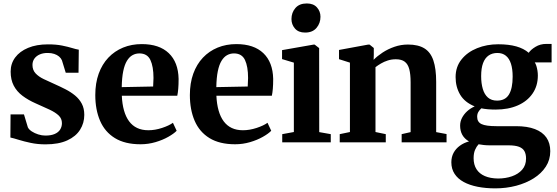

<svg xmlns="http://www.w3.org/2000/svg" viewBox="-20 -802 3140 1082"><path d="M236.5 11.5Q192 11.5 153.2 3.2Q114.5 -5 85 -14.2Q55.5 -23.5 38.5 -27L39.5 -157.5H115L137 -84.5Q143 -72 159 -61.5Q175 -51 195.5 -44.5Q216 -38 235.5 -38Q267.5 -38 288.2 -47Q309 -56 319 -72Q329 -88 329 -108Q329 -133.5 310.8 -151Q292.5 -168.5 259.2 -184.2Q226 -200 181 -219.5Q139 -238 107 -262Q75 -286 57.5 -319.2Q40 -352.5 40 -398.5Q40 -443.5 65.5 -478Q91 -512.5 138.2 -532.2Q185.5 -552 250 -552Q297 -552 330 -545.2Q363 -538.5 385.8 -531.5Q408.5 -524.5 424 -522L422.5 -392H350.5L329 -462Q324 -474 312.8 -483.5Q301.5 -493 285.5 -498.2Q269.5 -503.5 250.5 -503.5Q225 -504 205.2 -495.8Q185.5 -487.5 174.2 -472.2Q163 -457 163 -436Q163 -407 180.8 -388.2Q198.5 -369.5 227 -356Q255.5 -342.5 288 -328Q319.5 -314 349.2 -298.8Q379 -283.5 403 -263.8Q427 -244 441 -217.5Q455 -191 455 -154.5Q455 -108.5 431.2 -70.8Q407.5 -33 359 -10.8Q310.5 11.5 236.5 11.5Z M772 11Q684 11 627.5 -23.8Q571 -58.5 544 -121.2Q517 -184 517 -266.5Q517 -333.5 536.2 -386.8Q555.5 -440 590.5 -477Q625.5 -514 673.5 -533.8Q721.5 -553.5 779 -553.5Q877.5 -553.5 931 -502.5Q984.5 -451.5 986.5 -357.5Q986.5 -325 984.5 -301.8Q982.5 -278.5 979 -262.5H666.5Q668.5 -216 678.8 -179.8Q689 -143.5 707.5 -118.5Q726 -93.5 753 -80.8Q780 -68 816 -68Q853.5 -68 893 -81Q932.5 -94 954.5 -110L975.5 -65Q959.5 -48.5 928.2 -30.8Q897 -13 856.2 -1Q815.5 11 772 11ZM666 -311 843 -314.5Q843.5 -326.5 844 -338.5Q844.5 -350.5 845 -362.5Q845 -427 827.5 -464Q810 -501 765.5 -501Q744.5 -501 726.8 -491.2Q709 -481.5 695.5 -459.5Q682 -437.5 674.5 -401Q667 -364.5 666 -311Z M1305 11Q1217 11 1160.5 -23.8Q1104 -58.5 1077 -121.2Q1050 -184 1050 -266.5Q1050 -333.5 1069.2 -386.8Q1088.5 -440 1123.5 -477Q1158.5 -514 1206.5 -533.8Q1254.5 -553.5 1312 -553.5Q1410.5 -553.5 1464 -502.5Q1517.5 -451.5 1519.5 -357.5Q1519.5 -325 1517.5 -301.8Q1515.5 -278.5 1512 -262.5H1199.5Q1201.5 -216 1211.8 -179.8Q1222 -143.5 1240.5 -118.5Q1259 -93.5 1286 -80.8Q1313 -68 1349 -68Q1386.5 -68 1426 -81Q1465.5 -94 1487.5 -110L1508.5 -65Q1492.5 -48.5 1461.2 -30.8Q1430 -13 1389.2 -1Q1348.5 11 1305 11ZM1199 -311 1376 -314.5Q1376.5 -326.5 1377 -338.5Q1377.5 -350.5 1378 -362.5Q1378 -427 1360.5 -464Q1343 -501 1298.5 -501Q1277.5 -501 1259.8 -491.2Q1242 -481.5 1228.5 -459.5Q1215 -437.5 1207.5 -401Q1200 -364.5 1199 -311Z M1570.5 0V-46L1636 -58V-449L1569.5 -469V-519.5L1746 -550.5H1753.5L1778.5 -531L1779 -57.5L1844 -46V0ZM1699 -618.5Q1662 -618.5 1642.2 -641.2Q1622.5 -664 1622.5 -694.5Q1622.5 -731 1644.8 -756.8Q1667 -782.5 1708.5 -782.5H1709.5Q1746.5 -782.5 1766.2 -760.2Q1786 -738 1786 -707.5Q1786 -671.5 1763.8 -645Q1741.5 -618.5 1700 -618.5Z M1952 -58V-449L1890.5 -468.5V-520.5L2053.5 -550.5H2063L2086.5 -531.5V-493L2085.5 -465Q2106 -486 2136 -505.8Q2166 -525.5 2202.5 -538.2Q2239 -551 2279 -551Q2336.5 -551 2371.5 -529.5Q2406.5 -508 2422.2 -461.5Q2438 -415 2438 -340.5V-57.5L2496.5 -46.5V0H2243.5V-46L2294 -57.5V-338Q2294 -383.5 2286.5 -412Q2279 -440.5 2261 -454.2Q2243 -468 2211 -468Q2186.5 -468 2165.5 -461.2Q2144.5 -454.5 2127 -444.2Q2109.5 -434 2096 -423.5V-58L2154 -46V0H1894.5V-46Z M2771 259.5Q2717 259.5 2671.5 250.5Q2626 241.5 2593 223.5Q2560 205.5 2541.8 177.8Q2523.5 150 2523.5 112.5Q2523.5 82.5 2536.2 59Q2549 35.5 2571.8 19Q2594.5 2.5 2623 -5Q2597.5 -20 2585.2 -42.2Q2573 -64.5 2573 -94Q2573 -117 2583.5 -137.5Q2594 -158 2612.2 -174.8Q2630.5 -191.5 2655 -202.5Q2598.5 -225.5 2573 -268.8Q2547.5 -312 2547.5 -367.5Q2547.5 -425.5 2580.8 -467Q2614 -508.5 2668.8 -530.5Q2723.5 -552.5 2787.5 -552.5Q2847 -552.5 2889.5 -540.5Q2932 -528.5 2959.5 -504.5Q2971 -522 2997.8 -538.2Q3024.5 -554.5 3058.5 -554.5H3088.5V-450.5H2993.5Q2999 -442.5 3002.8 -430.2Q3006.5 -418 3008.8 -404Q3011 -390 3011 -376.5Q3011 -318 2981.2 -274.8Q2951.5 -231.5 2898 -208Q2844.5 -184.5 2773 -184.5Q2751.5 -184.5 2730.5 -186.2Q2709.5 -188 2692.5 -191.5Q2682 -182 2675.5 -170.8Q2669 -159.5 2669 -144Q2669 -114.5 2693.5 -102.8Q2718 -91 2777.5 -91H2887.5Q2951.5 -91 2994.5 -74.5Q3037.5 -58 3059.2 -26.8Q3081 4.5 3081 50Q3081 98.5 3056 137Q3031 175.5 2987.8 202.8Q2944.5 230 2888.8 244.8Q2833 259.5 2771 259.5ZM2786.5 204Q2829 204 2865 191.5Q2901 179 2922.8 154Q2944.5 129 2944.5 91.5Q2944.5 66.5 2935.5 50Q2926.5 33.5 2904.8 25.2Q2883 17 2845.5 17H2740Q2722 17 2705.8 15.2Q2689.5 13.5 2677 11Q2665 24 2657 42.8Q2649 61.5 2649 89.5Q2649 126 2665.2 151.5Q2681.5 177 2712.2 190.2Q2743 203.5 2786.5 204ZM2781 -235Q2827.5 -235 2848.2 -269.5Q2869 -304 2869 -370Q2869 -413 2859.5 -442.8Q2850 -472.5 2830.8 -488Q2811.5 -503.5 2783 -503.5Q2754 -503.5 2733.5 -489.2Q2713 -475 2702.2 -446.2Q2691.5 -417.5 2691.5 -373Q2691.5 -332 2700.8 -300.8Q2710 -269.5 2729.8 -252.2Q2749.5 -235 2781 -235Z"/></svg>

Font: Merriweather 60pt
Style: Bold
Weight: 700
Version: Version 2.100